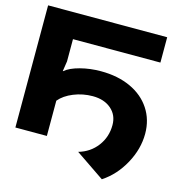

<svg xmlns="http://www.w3.org/2000/svg" viewBox="-124 -821 1002 1084"><g transform="rotate(15 377.0 -279.0)"><path d="M570 156 401 41Q468 22 508.5 -31.5Q549 -85 549 -155Q549 -213 508 -248.5Q467 -284 400 -284Q342 -284 289 -262.5Q236 -241 207 -206V0H23V-714H719V-566H208V-436L199 -377H201Q230 -402 287.5 -417Q345 -432 408 -432Q507 -432 582 -397.5Q657 -363 698.5 -300Q740 -237 740 -155Q740 -66 693 20Q646 106 570 156Z"/></g></svg>

Font: Non Bureau Extended
Style: Bold
Weight: 700
Width: 7
Designer: Jona Saucedo
Foundry: Non Foundry
Version: Version 1.000; ttfautohint (v1.8.4)